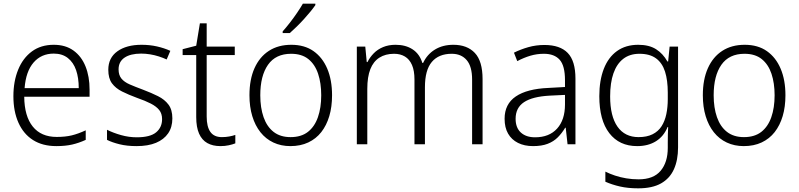

<svg xmlns="http://www.w3.org/2000/svg" viewBox="-20 -786 4352 1046"><path d="M273 -542Q337 -542 380.5 -510.5Q424 -479 446 -424Q468 -369 468 -298V-259H112Q113 -153 158.5 -96.5Q204 -40 289 -40Q336 -40 371 -48.5Q406 -57 447 -76V-24Q410 -7 373 1.5Q336 10 287 10Q212 10 160 -23Q108 -56 80.5 -117.5Q53 -179 53 -262Q53 -343 79 -406.5Q105 -470 154 -506Q203 -542 273 -542ZM273 -494Q205 -494 163 -445.5Q121 -397 114 -306H409Q409 -362 394.5 -404Q380 -446 349.5 -470Q319 -494 273 -494Z M919 -141Q919 -93 896 -59.5Q873 -26 830 -8Q787 10 724 10Q672 10 631.5 0Q591 -10 563 -24V-79Q597 -62 639.5 -50Q682 -38 725 -38Q798 -38 830.5 -65Q863 -92 863 -137Q863 -167 847.5 -186.5Q832 -206 802 -221.5Q772 -237 726 -253Q680 -270 645 -287.5Q610 -305 590 -332Q570 -359 570 -406Q570 -471 619.5 -506.5Q669 -542 751 -542Q796 -542 835.5 -533Q875 -524 908 -509L888 -462Q869 -471 845.5 -478.5Q822 -486 797.5 -490Q773 -494 749 -494Q691 -494 658.5 -472Q626 -450 626 -408Q626 -377 641.5 -358Q657 -339 687 -326Q717 -313 760 -297Q805 -280 841 -262Q877 -244 898 -216Q919 -188 919 -141Z M1189 -39Q1210 -39 1229 -42.5Q1248 -46 1262 -51V-5Q1247 1 1226 5.5Q1205 10 1181 10Q1139 10 1109.5 -6.5Q1080 -23 1064.5 -58Q1049 -93 1049 -148V-486H975V-518L1049 -537L1069 -659H1106V-532H1259V-486H1106V-151Q1106 -96 1126 -67.5Q1146 -39 1189 -39Z M1789 -267Q1789 -204 1774 -153.5Q1759 -103 1730.5 -66.5Q1702 -30 1659.5 -10Q1617 10 1562 10Q1511 10 1469.5 -9.5Q1428 -29 1399 -65.5Q1370 -102 1354.5 -153Q1339 -204 1339 -267Q1339 -353 1366.5 -414.5Q1394 -476 1445 -509Q1496 -542 1567 -542Q1639 -542 1688 -507.5Q1737 -473 1763 -411.5Q1789 -350 1789 -267ZM1398 -267Q1398 -199 1416 -147.5Q1434 -96 1470.5 -67.5Q1507 -39 1563 -39Q1621 -39 1657.5 -67.5Q1694 -96 1712 -147.5Q1730 -199 1730 -267Q1730 -333 1713 -384Q1696 -435 1660 -464Q1624 -493 1566 -493Q1482 -493 1440 -433Q1398 -373 1398 -267ZM1698 -758Q1687 -742 1671 -722.5Q1655 -703 1636 -682Q1617 -661 1597 -641.5Q1577 -622 1559 -606H1520V-615Q1538 -635 1559 -662Q1580 -689 1599 -717Q1618 -745 1630 -766H1698Z M2450 -542Q2525 -542 2567 -497.5Q2609 -453 2609 -355V0H2552V-353Q2552 -424 2522.5 -458.5Q2493 -493 2441 -493Q2370 -493 2332.5 -448.5Q2295 -404 2295 -311V0H2238V-353Q2238 -401 2224.5 -432Q2211 -463 2186 -478Q2161 -493 2127 -493Q2080 -493 2047 -472Q2014 -451 1997.5 -409Q1981 -367 1981 -302V0H1924V-532H1970L1978 -448H1982Q1995 -474 2016 -495.5Q2037 -517 2067 -529.5Q2097 -542 2135 -542Q2190 -542 2228 -517Q2266 -492 2281 -443H2285Q2307 -490 2349.5 -516Q2392 -542 2450 -542Z M2946 -541Q3031 -541 3073 -497.5Q3115 -454 3115 -358V0H3072L3062 -90H3059Q3041 -60 3018.5 -37.5Q2996 -15 2963.5 -2.5Q2931 10 2884 10Q2837 10 2802 -7.5Q2767 -25 2748 -58Q2729 -91 2729 -139Q2729 -219 2790 -260.5Q2851 -302 2968 -307L3058 -312V-349Q3058 -428 3029 -460.5Q3000 -493 2943 -493Q2905 -493 2869.5 -482.5Q2834 -472 2798 -453L2780 -499Q2816 -517 2858 -529Q2900 -541 2946 -541ZM2975 -265Q2881 -260 2835 -229.5Q2789 -199 2789 -139Q2789 -90 2817.5 -64Q2846 -38 2895 -38Q2972 -38 3015 -85.5Q3058 -133 3058 -217V-269Z M3457 -542Q3516 -542 3554 -518Q3592 -494 3616 -451H3620L3628 -532H3674V17Q3674 86 3651.5 136Q3629 186 3581.5 213Q3534 240 3457 240Q3401 240 3357.5 230Q3314 220 3278 204V149Q3302 161 3330.5 170.5Q3359 180 3391.5 185.5Q3424 191 3459 191Q3540 191 3579 144.5Q3618 98 3618 20V-11Q3618 -32 3618.5 -53.5Q3619 -75 3620 -94H3617Q3596 -43 3553.5 -16.5Q3511 10 3451 10Q3354 10 3299.5 -60.5Q3245 -131 3245 -262Q3245 -348 3269.5 -411Q3294 -474 3341.5 -508Q3389 -542 3457 -542ZM3464 -493Q3411 -493 3375.5 -465.5Q3340 -438 3322 -386.5Q3304 -335 3304 -261Q3304 -153 3344 -96Q3384 -39 3459 -39Q3504 -39 3535 -54.5Q3566 -70 3584 -98Q3602 -126 3610 -164Q3618 -202 3618 -246V-281Q3618 -349 3603 -396Q3588 -443 3554 -468Q3520 -493 3464 -493Z M4259 -267Q4259 -204 4244 -153.5Q4229 -103 4200.5 -66.5Q4172 -30 4129.5 -10Q4087 10 4032 10Q3981 10 3939.5 -9.5Q3898 -29 3869 -65.5Q3840 -102 3824.5 -153Q3809 -204 3809 -267Q3809 -353 3836.5 -414.5Q3864 -476 3915 -509Q3966 -542 4037 -542Q4109 -542 4158 -507.5Q4207 -473 4233 -411.5Q4259 -350 4259 -267ZM3868 -267Q3868 -199 3886 -147.5Q3904 -96 3940.5 -67.5Q3977 -39 4033 -39Q4091 -39 4127.5 -67.5Q4164 -96 4182 -147.5Q4200 -199 4200 -267Q4200 -333 4183 -384Q4166 -435 4130 -464Q4094 -493 4036 -493Q3952 -493 3910 -433Q3868 -373 3868 -267Z"/></svg>

Font: Noto Sans Display Light
Style: Regular
Weight: 300
Designer: Monotype Design Team
Foundry: Monotype Imaging Inc.
Version: Version 2.003